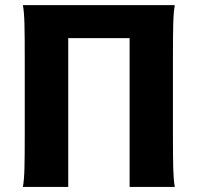

<svg xmlns="http://www.w3.org/2000/svg" viewBox="-20 -733 788 753"><path d="M247.6 -583.5V0H69.8Q74.7 -26.4 75.9 -72.8Q77.1 -119.1 77.1 -210V-500.5Q77.1 -591.8 75.9 -639.2Q74.7 -686.5 69.8 -712.9H665.5Q660.6 -686.5 659.4 -639.2Q658.2 -591.8 658.2 -500.5V-210Q658.2 -119.1 659.4 -72.8Q660.6 -26.4 665.5 0H488.3V-583.5Z"/></svg>

Font: Lesson One Extra
Style: Regular
Weight: 800
Designer: But Ko, Victor Gaultney, Annie Olsen, Julie Remington, Don Collingsworth, Eric Hays, Becca Hirsbrunner
Version: Version 1.100